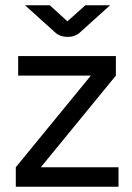

<svg xmlns="http://www.w3.org/2000/svg" viewBox="-20 -709 500 729"><path d="M237 -569Q206 -569 187 -588L75 -689H169L236 -628L304 -689H398L286 -588Q267 -569 237 -569ZM40 0V-74L325 -422H49V-496H420V-422L135 -74H430V0Z"/></svg>

Font: Atkinson Hyperlegible Pro
Style: Regular
Weight: 400
Designer: Elliott Scott, Megan Eiswerth, Linus Boman, Theodore Petrosky, Jacob Perez
Foundry: Braille Institute
Version: Version 1.5.1